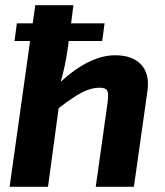

<svg xmlns="http://www.w3.org/2000/svg" viewBox="-20 -720 635 740"><path d="M245 -562 240 -526Q231 -464 214 -405Q326 -507 424 -507Q491 -507 524.5 -470.5Q558 -434 548 -367L496 0H349L395 -327Q399 -360 393 -371Q387 -382 364 -382Q331 -382 295.5 -363.5Q260 -345 206 -303L165 0H17L96 -562H36L45 -630H106L116 -700H263L254 -630H383L374 -562Z"/></svg>

Font: Ezarion
Style: Bold Italic
Weight: 700
Italic angle: -8°
Designer: Natanael Gama
Version: Version 1.001;PS 001.001;hotconv 1.0.70;makeotf.lib2.5.58329